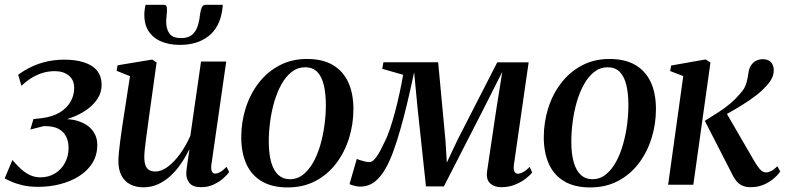

<svg xmlns="http://www.w3.org/2000/svg" viewBox="-30 -788 3352 819"><path d="M133.5 9Q93 9 63.2 1.5Q33.5 -6 15 -14.8Q-3.5 -23.5 -10 -27L23 -105.5Q37.5 -88 55.5 -70.8Q73.5 -53.5 95.2 -42.5Q117 -31.5 141.5 -31.5Q177 -31.5 204.2 -48Q231.5 -64.5 247 -93.2Q262.5 -122 262.5 -157.5Q262.5 -184 252.2 -205.2Q242 -226.5 218.8 -238.8Q195.5 -251 156.5 -250L99.5 -235.5L112.5 -280L148.5 -284Q195.5 -290 226 -309Q256.5 -328 271.5 -355.2Q286.5 -382.5 286.5 -412Q286.5 -447.5 263.2 -466Q240 -484.5 204 -484.5Q178.5 -484.5 154.5 -477.8Q130.5 -471 107.2 -457.2Q84 -443.5 61.5 -422L47.5 -469Q74.5 -489 105.2 -503.5Q136 -518 171 -525.8Q206 -533.5 244 -533.5Q318 -533.5 360.8 -507Q403.5 -480.5 403.5 -426Q403.5 -393.5 386 -366.8Q368.5 -340 339.2 -319.5Q310 -299 274.2 -286Q238.5 -273 202.5 -267.5L204.5 -277.5Q262.5 -284.5 302.8 -271.8Q343 -259 364 -232.2Q385 -205.5 385 -170.5Q385 -126 364 -92.5Q343 -59 307.2 -36.5Q271.5 -14 226.5 -2.5Q181.5 9 133.5 9Z M582 11Q549.5 11 525.5 -1.5Q501.5 -14 488.2 -39Q475 -64 475 -100.5Q475 -115 477.2 -138.5Q479.5 -162 483 -188.5Q486.5 -215 490 -239.2Q493.5 -263.5 496 -279L524.5 -463L467.5 -486L471.5 -509.5L619.5 -534L638 -521.5L604.5 -281.5Q602.5 -263 599 -239.8Q595.5 -216.5 592.5 -193.2Q589.5 -170 587.5 -150.2Q585.5 -130.5 585.5 -119.5Q585.5 -97 590.5 -83Q595.5 -69 606 -62.8Q616.5 -56.5 633 -56.5Q659 -56.5 686.5 -77.2Q714 -98 739 -132.8Q764 -167.5 782 -209L827.5 -525.5H935L871.5 -84Q869.5 -66.5 873.8 -57Q878 -47.5 888 -47.5Q897.5 -47.5 909.8 -54.5Q922 -61.5 936.5 -76.5L947.5 -54.5Q939 -41.5 921.2 -26.2Q903.5 -11 879.8 -0.2Q856 10.5 828 10.5Q793 10.5 778.5 -7Q764 -24.5 764.5 -49Q764.5 -52.5 765.8 -64Q767 -75.5 769.2 -90.8Q771.5 -106 773.8 -121.5Q776 -137 778 -148.5L776.5 -149Q761 -117.5 741 -88.5Q721 -59.5 696.8 -37.2Q672.5 -15 643.8 -2Q615 11 582 11ZM669.5 -767.5Q679 -767.5 681 -759Q683 -750.5 682 -737Q681.5 -729.5 680.5 -719.8Q679.5 -710 679 -702.5Q677.5 -668.5 691.2 -647Q705 -625.5 742 -625.5Q772 -625.5 788.5 -639Q805 -652.5 812.8 -675.5Q820.5 -698.5 823.5 -728Q825.5 -744 830.5 -755.8Q835.5 -767.5 847 -767.5H920Q920 -763.5 919.8 -758Q919.5 -752.5 917.5 -742Q906 -669.5 858.5 -633Q811 -596.5 737.5 -596.5Q691 -596.5 656 -611.8Q621 -627 602.2 -657.8Q583.5 -688.5 586 -735.5Q586.5 -743.5 587.8 -751.8Q589 -760 591 -767.5Z M1279.5 -536.5Q1345.5 -536.5 1389.2 -511Q1433 -485.5 1455.2 -437.8Q1477.5 -390 1477.5 -322.5Q1477.5 -258 1458.8 -198.2Q1440 -138.5 1404 -91Q1368 -43.5 1315.8 -16Q1263.5 11.5 1197 11.5Q1131.5 11.5 1087.5 -14Q1043.5 -39.5 1021.5 -87.2Q999.5 -135 999 -201Q999 -266.5 1018 -326.8Q1037 -387 1073.5 -434.2Q1110 -481.5 1162 -509Q1214 -536.5 1279.5 -536.5ZM1271.5 -501Q1239.5 -501 1214.2 -481.2Q1189 -461.5 1170.5 -428.2Q1152 -395 1140 -353.8Q1128 -312.5 1122.2 -268.5Q1116.5 -224.5 1116.5 -184Q1116.5 -131 1127 -95.2Q1137.5 -59.5 1157.5 -41.5Q1177.5 -23.5 1206.5 -23.5Q1238 -23.5 1263 -43.2Q1288 -63 1306.5 -96.2Q1325 -129.5 1336.8 -170.8Q1348.5 -212 1354.2 -255.5Q1360 -299 1360 -339.5Q1360 -388 1351.5 -424.2Q1343 -460.5 1323.8 -480.8Q1304.5 -501 1271.5 -501Z M2108 10.5Q2078.5 10.5 2060.5 -6.2Q2042.5 -23 2048 -59L2086.5 -318L2112.5 -481.5L2036 -330L1863.5 7H1787L1751.5 -324L1736.5 -480Q1721.5 -409 1706.8 -347.2Q1692 -285.5 1677.2 -234Q1662.5 -182.5 1647.5 -141.8Q1632.5 -101 1616.5 -72.5Q1594.5 -32.5 1567.8 -12.2Q1541 8 1506 8Q1498 8 1488.2 6Q1478.5 4 1471 1.5Q1463.5 -1 1461 -3L1492 -110.5Q1496 -108 1506 -104.8Q1516 -101.5 1527.2 -99Q1538.5 -96.5 1545.5 -96.5Q1553.5 -96.5 1561.8 -103.2Q1570 -110 1578 -121.8Q1586 -133.5 1594 -148.8Q1602 -164 1609.5 -180.5Q1621.5 -202.5 1633.2 -237.5Q1645 -272.5 1655.8 -313.2Q1666.5 -354 1675.2 -394.8Q1684 -435.5 1689.5 -469L1600.5 -494.5L1605.5 -522.5H1839L1870 -191L1876 -94.5L1921.5 -191L2091 -522H2225L2162 -84.5Q2160.5 -73 2161.8 -64.5Q2163 -56 2167.5 -51.5Q2172 -47 2178.5 -47Q2189 -47 2202.5 -54.5Q2216 -62 2229.5 -76L2240 -52.5Q2231.5 -40.5 2212.2 -25.8Q2193 -11 2166.5 -0.2Q2140 10.5 2108 10.5Z M2570 -536.5Q2636 -536.5 2679.8 -511Q2723.5 -485.5 2745.8 -437.8Q2768 -390 2768 -322.5Q2768 -258 2749.2 -198.2Q2730.5 -138.5 2694.5 -91Q2658.5 -43.5 2606.2 -16Q2554 11.5 2487.5 11.5Q2422 11.5 2378 -14Q2334 -39.5 2312 -87.2Q2290 -135 2289.5 -201Q2289.5 -266.5 2308.5 -326.8Q2327.5 -387 2364 -434.2Q2400.5 -481.5 2452.5 -509Q2504.5 -536.5 2570 -536.5ZM2562 -501Q2530 -501 2504.8 -481.2Q2479.5 -461.5 2461 -428.2Q2442.5 -395 2430.5 -353.8Q2418.5 -312.5 2412.8 -268.5Q2407 -224.5 2407 -184Q2407 -131 2417.5 -95.2Q2428 -59.5 2448 -41.5Q2468 -23.5 2497 -23.5Q2528.5 -23.5 2553.5 -43.2Q2578.5 -63 2597 -96.2Q2615.5 -129.5 2627.2 -170.8Q2639 -212 2644.8 -255.5Q2650.5 -299 2650.5 -339.5Q2650.5 -388 2642 -424.2Q2633.5 -460.5 2614.2 -480.8Q2595 -501 2562 -501Z M2820 0 2884.5 -463.5 2828.5 -485 2833 -508.5 2980 -534.5 3000.5 -521 2927.5 0ZM3172 10.5Q3150.5 10.5 3135.2 3.2Q3120 -4 3109 -18.5Q3098 -33 3088 -55L2976.5 -272.5Q3010.5 -293.5 3038 -311.5Q3065.5 -329.5 3087.2 -348.2Q3109 -367 3126.5 -388Q3147.5 -410 3154 -434.2Q3160.5 -458.5 3162.5 -476.5Q3165 -496.5 3173.8 -509.5Q3182.5 -522.5 3195.5 -529Q3208.5 -535.5 3222.5 -535.5Q3248 -535.5 3259.2 -522Q3270.5 -508.5 3270.5 -489Q3271 -469.5 3261 -451.2Q3251 -433 3234.5 -417Q3219.5 -399.5 3194.2 -380.2Q3169 -361 3139.5 -342.5Q3110 -324 3081.8 -308.2Q3053.5 -292.5 3031 -281.5L3063 -315.5L3186.5 -102.5Q3199 -80.5 3211.2 -66.5Q3223.5 -52.5 3237.5 -52.5Q3247.5 -52.5 3259.8 -58.5Q3272 -64.5 3286 -79L3298 -56.5Q3288.5 -42 3270.5 -26.5Q3252.5 -11 3227.5 -0.2Q3202.5 10.5 3172 10.5Z"/></svg>

Font: Merriweather 96pt Medium
Style: Italic
Weight: 500
Italic angle: -7.8°
Version: Version 2.101